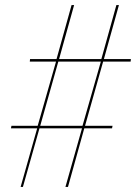

<svg xmlns="http://www.w3.org/2000/svg" viewBox="-20 -734 534 754"><path d="M61 0 126 -230H23L25 -240H128L200 -492H97L98 -502H202L261 -714H271L212 -502H378L437 -714H447L388 -502H494L493 -492H385L314 -240H422L420 -230H311L247 0H237L302 -230H135L70 0ZM138 -240H304L376 -492H209Z"/></svg>

Font: Noto Serif Display Condensed ExtraLight
Style: Italic
Weight: 200
Width: 3
Italic angle: -12°
Designer: Monotype Design Team
Foundry: Monotype Imaging Inc.
Version: Version 2.009